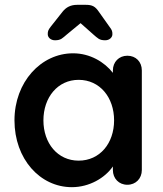

<svg xmlns="http://www.w3.org/2000/svg" viewBox="-20 -766 677 796"><path d="M448 -61C448 -26 473 0 508 0C543 0 568 -26 568 -61V-474C568 -510 543 -535 508 -535C473 -535 448 -509 448 -474V-464C413 -509 353 -545 283 -545C150 -545 40 -426 40 -267C40 -107 146 10 278 10C350 10 415 -28 448 -76ZM160 -267C160 -362 219 -435 306 -435C394 -435 453 -362 453 -267C453 -172 394 -100 306 -100C219 -100 160 -172 160 -267ZM416 -599C434 -599 446 -611 446 -624C446 -635 445 -641 434 -655L390 -717C375 -739 363 -746 336 -746H300C273 -746 254 -736 239 -717L190 -655C179 -641 178 -635 178 -624C178 -611 190 -599 208 -599C233 -599 239 -608 257 -623L314 -670L367 -623C385 -608 391 -599 416 -599Z"/></svg>

Font: Hotpoint
Style: Bold
Weight: 700
Designer: Andrew Paglinawan, Luciano Perondi, Riccardo Olocco
Foundry: CAST Cooperativa Anonima Servizi Tipografici
Version: Version 1.000;PS 2.1;hotconv 16.6.51;makeotf.lib2.5.65220